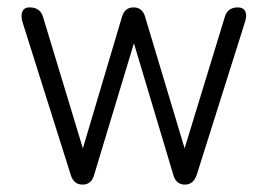

<svg xmlns="http://www.w3.org/2000/svg" viewBox="-20 -499 723 519"><path d="M203 0Q179 0 171 -27L40 -442Q36 -459 41 -469Q46 -479 59 -479H60Q90 -479 97 -451L204 -98L309 -451Q316 -479 341 -479Q366 -479 373 -451L479 -98L587 -451Q594 -479 623 -479Q637 -479 642.5 -469Q648 -459 643 -442L512 -27Q503 0 480 0Q455 0 448 -28L342 -382L235 -28Q228 0 203 0Z"/></svg>

Font: Shin Retro Maru Gothic Regular
Style: Regular
Weight: 400
Designer: Iose
Foundry: Typographish
Version: Version 1.002